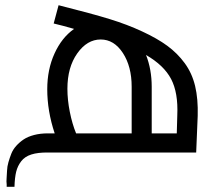

<svg xmlns="http://www.w3.org/2000/svg" viewBox="-20 -591 850 744"><path d="M530.8 -469.2Q588.9 -442.4 628.2 -413.6Q667.5 -384.8 695.8 -346.2Q724.1 -307.6 736.1 -257.6Q748 -207.5 746.1 -142.1L740.2 0H166Q127 -0.5 101.6 7.6Q76.2 15.6 62.3 33.7Q48.3 51.8 42.7 74.5Q37.1 97.2 36.1 132.8H5.9Q5.9 129.9 5.9 123.5Q4.4 113.3 5.6 99.6Q6.8 85.9 7.3 70.1Q7.8 54.2 12.7 37.4Q17.6 20.5 23.9 4.4Q30.3 -11.7 43 -25.9Q55.7 -40 71.8 -50.8Q87.9 -61.5 112.1 -67.9Q136.2 -74.2 166 -74.2H191.9Q163.1 -160.6 163.1 -245.1Q163.1 -321.8 191.2 -383.5Q219.2 -445.3 267.1 -479Q221.2 -492.2 188 -500L207 -570.8Q338.4 -537.6 405.8 -516.8Q473.1 -496.1 530.8 -469.2ZM241.2 -247.1Q241.2 -204.1 250.5 -157.5Q259.8 -110.8 274.9 -74.2H490.2V-254.9Q490.2 -333.5 456.1 -385.7Q421.9 -438 370.1 -438Q317.4 -438 279.3 -384Q241.2 -330.1 241.2 -247.1ZM667 -144Q670.9 -231.4 643.1 -284.7Q615.2 -337.9 545.9 -377.9Q567.9 -321.8 567.9 -254.9V-74.2H665Z"/></svg>

Font: Montserrat-Arabic Light
Style: Regular
Weight: 300
Designer: Mohamed Gaber
Foundry: Kief Type Foundry
Version: Version 5.008;PS 005.008;hotconv 1.0.88;makeotf.lib2.5.64775